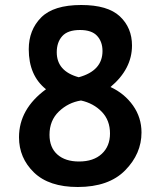

<svg xmlns="http://www.w3.org/2000/svg" viewBox="-20 -734 642 768"><path d="M291 14Q176 14 116 -44Q56 -102 56 -185Q56 -298 164 -377Q95 -432 95 -537Q95 -614 144.5 -664Q194 -714 305 -714Q411 -714 459.5 -668.5Q508 -623 508 -552Q508 -458 422 -386Q478 -360 512 -312Q546 -264 546 -204Q546 -119 480.5 -52.5Q415 14 291 14ZM300 -614Q251 -614 229 -589.5Q207 -565 207 -525Q207 -449 295 -425Q390 -451 390 -530Q390 -567 368.5 -590.5Q347 -614 300 -614ZM304 -332Q253 -324 215.5 -288Q178 -252 178 -195Q178 -144 209.5 -116Q241 -88 296 -88Q354 -88 387 -118.5Q420 -149 420 -200Q420 -253 387 -287Q354 -321 304 -332Z"/></svg>

Font: Cabin
Style: Bold
Weight: 700
Designer: Pablo Impallari
Foundry: Pablo Impallari. www.impallari.com Igino Marini. www.ikern.com
Version: Version 1.005